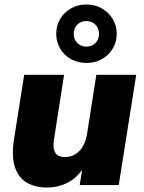

<svg xmlns="http://www.w3.org/2000/svg" viewBox="-20 -826 641 857"><path d="M189 11Q137 11 99.5 -11Q62 -33 46.5 -80Q31 -127 42 -201L88 -492H266L221 -204Q217 -179 220.5 -161Q224 -143 236 -134Q248 -125 270 -125Q296 -125 316.5 -137.5Q337 -150 350.5 -174Q364 -198 369 -231L410 -492H588L510 0H336L349 -86H357Q332 -39 288 -14Q244 11 189 11ZM366 -545Q328 -545 297 -562Q266 -579 248.5 -609Q231 -639 231 -675Q231 -712 248.5 -741.5Q266 -771 297 -788.5Q328 -806 365 -806Q404 -806 434.5 -788.5Q465 -771 483 -741.5Q501 -712 501 -675Q501 -638 483 -608.5Q465 -579 434.5 -562Q404 -545 366 -545ZM365 -618Q390 -618 406 -634Q422 -650 422 -675Q422 -700 406 -716Q390 -732 365 -732Q341 -732 325 -716Q309 -700 309 -675Q309 -650 325 -634Q341 -618 365 -618Z"/></svg>

Font: Nunito Sans 12pt Black
Style: Italic
Weight: 900
Italic angle: -9°
Designer: Vernon Adams
Foundry: Vernon Adams
Version: Version 3.101;gftools[0.9.27]